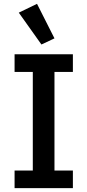

<svg xmlns="http://www.w3.org/2000/svg" viewBox="-20 -981 456 1001"><path d="M360 0H56V-92H151V-606H56V-698H360V-606H264V-92H360ZM196 -749 78 -915 173 -961 264 -781Z"/></svg>

Font: IBM Plex Sans Medm
Style: Regular
Weight: 500
Designer: Mike Abbink, Paul van der Laan, Pieter van Rosmalen
Foundry: Bold Monday
Version: Version 3.005